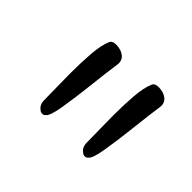

<svg xmlns="http://www.w3.org/2000/svg" viewBox="-62 -657 383 383"><g transform="rotate(45 130.0 -465.0)"><path d="M85 -367Q83 -364 78.5 -364Q74 -364 71 -367Q62 -373 62 -387Q62 -401 61.5 -421Q61 -441 61 -462Q61 -491 63 -517.5Q65 -544 72 -560Q75 -566 85 -566Q99 -566 108 -559Q113 -555 114.5 -549.5Q116 -544 115 -539Q111 -511 106.5 -470.5Q102 -430 97 -401Q92 -371 85 -367ZM205 -367Q203 -364 198.5 -364Q194 -364 191 -367Q182 -373 182 -387Q182 -401 181.5 -421Q181 -441 181 -462Q181 -491 183 -517.5Q185 -544 192 -560Q195 -566 205 -566Q219 -566 228 -559Q233 -555 234.5 -549.5Q236 -544 235 -539Q231 -511 226.5 -470.5Q222 -430 217 -401Q212 -371 205 -367Z"/></g></svg>

Font: Ingrid Darling
Style: Regular
Weight: 400
Designer: Robert E. Leuschke
Foundry: Robert E. Leuschke
Version: Version 1.010; ttfautohint (v1.8.3)